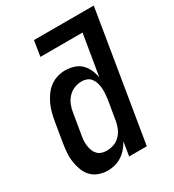

<svg xmlns="http://www.w3.org/2000/svg" viewBox="-179 -839 863 951"><g transform="rotate(-30 252.5 -363.5)"><path d="M159 8Q132 8 108 -0.5Q84 -9 67 -26.5Q50 -44 41 -67.5Q32 -91 28 -116.5Q24 -142 26 -168.5Q28 -195 32 -221L52 -341Q56 -363 62 -385Q68 -407 78 -428Q88 -449 102 -468Q116 -487 135 -501Q154 -515 176.5 -521.5Q199 -528 221 -528Q246 -528 270 -520.5Q294 -513 310.5 -497Q327 -481 337 -459Q347 -437 351 -413L390 -647H149L163 -735H505L384 0H283L296 -79Q285 -60 270.5 -43Q256 -26 238 -14.5Q220 -3 199.5 2.5Q179 8 159 8ZM202 -80Q222 -80 241.5 -86.5Q261 -93 276.5 -108Q292 -123 300.5 -142Q309 -161 313 -181L333 -301Q335 -316 336 -332Q337 -348 335.5 -363Q334 -378 329.5 -392Q325 -406 316.5 -417.5Q308 -429 294 -434.5Q280 -440 264 -440Q243 -440 222 -431.5Q201 -423 185.5 -406Q170 -389 162 -368.5Q154 -348 151 -327L131 -207Q128 -192 127.5 -177.5Q127 -163 129 -149Q131 -135 136 -122Q141 -109 150.5 -99Q160 -89 173.5 -84.5Q187 -80 202 -80Z"/></g></svg>

Font: Iosevka Semibold Oblique
Style: Regular
Weight: 600
Italic angle: -9°
Monospace: yes
Designer: Belleve Invis
Foundry: Belleve Invis
Version: Version 32.5.0; ttfautohint (v1.8.4)